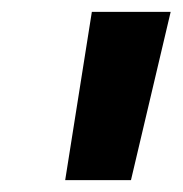

<svg xmlns="http://www.w3.org/2000/svg" viewBox="-20 -720 308 324"><path d="M90 -416 135 -700H268L201 -416Z"/></svg>

Font: Montserrat
Style: Bold Italic
Weight: 700
Italic angle: -11.3°
Designer: Julieta Ulanovsky
Foundry: Julieta Ulanovsky
Version: Version 9.000; ttfautohint (v1.8.4.7-5d5b)